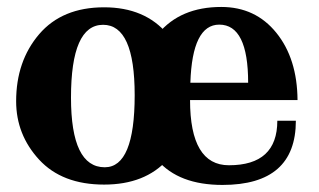

<svg xmlns="http://www.w3.org/2000/svg" viewBox="-20 -520 916 552"><path d="M279.3 10.7Q158.7 10.7 92.5 -61Q26.4 -132.8 26.4 -229Q26.4 -344.2 92.5 -421.6Q158.7 -499 279.3 -499Q397 -499 461.7 -421.6Q526.4 -344.2 526.4 -242.2Q526.4 -132.8 461.7 -61Q397 10.7 279.3 10.7ZM281.2 -39.1Q367.2 -39.1 367.2 -246.6Q367.2 -448.7 276.4 -448.7Q184.1 -448.7 184.1 -239.3Q184.1 -39.1 281.2 -39.1ZM619.6 11.7Q494.1 11.7 432.6 -59.6Q371.1 -130.9 371.1 -230Q371.1 -346.2 434.8 -423.1Q498.5 -500 616.2 -500Q714.4 -500 774.4 -425.8Q834.5 -351.6 835.4 -232.4H526.4Q526.4 -44.9 638.2 -44.9Q777.3 -44.9 777.3 -172.9H830.6Q830.6 11.7 619.6 11.7ZM693.4 -282.2Q693.4 -449.2 610.4 -449.2Q532.7 -449.2 527.3 -282.2Z"/></svg>

Font: Munson
Style: Bold
Weight: 700
Designer: Paul James MIller
Foundry: High-Logic / Made with FontCreator
Version: Version 2.10;May 5, 2019;FontCreator 11.5.0.2430 64-bit